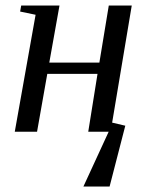

<svg xmlns="http://www.w3.org/2000/svg" viewBox="-20 -479 536 698"><path d="M387.7 -33.2 435.5 -22 378.4 199.2H283.2L375 0H300.8L334.5 -210.4H151.9L114.7 0H33.7L109.4 -425.3L53.2 -437L57.1 -459H196.3L159.2 -251.5H341.3L375.5 -459H459Z"/></svg>

Font: Liberation Serif
Style: Italic
Weight: 400
Italic angle: -16.333°
Designer: Steve Matteson
Foundry: Ascender Corporation
Version: Version 2.1.5